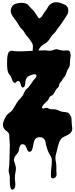

<svg xmlns="http://www.w3.org/2000/svg" viewBox="-20 -1186 667 1708"><path d="M180 -333Q187 -340 189 -348.5Q191 -357 196 -365Q201 -373 205 -381.5Q209 -390 217 -395Q226 -401 234 -410.5Q242 -420 249.5 -430.5Q257 -441 263.5 -451.5Q270 -462 276 -470Q282 -478 292 -487.5Q302 -497 304 -508Q305 -517 300.5 -521Q296 -525 289.5 -525.5Q283 -526 275 -524Q267 -522 262 -520Q245 -515 232 -507Q219 -499 211 -482Q208 -474 207 -465Q206 -456 205 -446Q204 -436 202 -427.5Q200 -419 194 -413Q185 -405 179.5 -407.5Q174 -410 170.5 -417.5Q167 -425 164.5 -434.5Q162 -444 160 -449Q157 -457 151 -462.5Q145 -468 136 -465Q128 -462 125 -455.5Q122 -449 112 -449Q104 -449 98.5 -456Q93 -463 89 -473Q85 -483 82 -492.5Q79 -502 75 -508Q70 -515 63.5 -522.5Q57 -530 54 -538Q48 -552 45.5 -571.5Q43 -591 43 -607Q43 -632 43.5 -658Q44 -684 51 -707Q55 -722 62.5 -727.5Q70 -733 79 -734Q88 -735 99.5 -732.5Q111 -730 123 -730Q165 -728 205.5 -730.5Q246 -733 288 -735Q308 -736 328.5 -736.5Q349 -737 370 -738Q386 -739 402 -736Q418 -733 435 -736Q447 -738 459 -743Q471 -748 484 -748Q490 -748 496 -746L508 -742Q522 -738 534 -736.5Q546 -735 561 -737Q576 -739 588 -736.5Q600 -734 605 -717Q611 -697 607 -676.5Q603 -656 603 -636Q603 -619 600.5 -604Q598 -589 587 -574Q578 -561 573.5 -545.5Q569 -530 562 -515Q557 -505 550 -498Q543 -491 538 -482Q532 -472 528.5 -466Q525 -460 517 -452Q512 -447 510 -443Q508 -439 507.5 -434.5Q507 -430 506 -425.5Q505 -421 502 -415Q496 -406 488 -399.5Q480 -393 475 -383Q470 -374 465.5 -365.5Q461 -357 455 -348Q453 -344 449.5 -342Q446 -340 443 -338Q437 -335 431 -331.5Q425 -328 420 -322Q417 -318 416 -313.5Q415 -309 413 -304Q410 -298 405 -293L395 -283Q392 -280 383 -271.5Q374 -263 366 -253.5Q358 -244 354.5 -235Q351 -226 359 -222Q364 -220 371.5 -222.5Q379 -225 384 -226Q399 -228 407.5 -223Q416 -218 430 -215Q441 -213 451 -214Q461 -215 472 -213Q492 -209 509 -200Q526 -191 546 -190Q567 -189 580.5 -185Q594 -181 605 -161Q616 -144 616 -125Q616 -106 618 -87Q619 -70 622 -51.5Q625 -33 616 -16Q610 -5 602 2Q594 9 584.5 14Q575 19 564.5 23Q554 27 544 33Q529 41 519.5 55Q510 69 504 86Q498 103 494 120.5Q490 138 487 152Q484 164 480.5 175.5Q477 187 475 198Q470 221 475 242.5Q480 264 481 286Q482 297 481.5 308.5Q481 320 481 331Q481 342 483 357Q485 372 480 382Q476 390 465 397Q454 404 445 400Q434 396 433.5 385Q433 374 433 364Q433 333 437 303Q441 273 441 242Q441 226 437 215.5Q433 205 425 193Q413 175 404.5 152Q396 129 391 109Q387 94 384.5 77.5Q382 61 371 49Q365 42 354.5 38Q344 34 332.5 34Q321 34 311 38Q301 42 295 49Q284 62 281 80Q278 98 274 113Q272 119 270.5 127.5Q269 136 266 144Q263 152 257.5 158Q252 164 244 164Q236 165 230.5 159Q225 153 221 144Q217 135 214 126Q211 117 207 111Q196 97 180.5 97Q165 97 157 114Q151 128 149.5 142.5Q148 157 140 170Q133 182 123 192.5Q113 203 108 217Q101 235 106.5 250.5Q112 266 117 283Q125 312 118.5 341.5Q112 371 112 400Q112 410 114 423Q116 436 116.5 449Q117 462 115 474Q113 486 105 493Q95 502 89 501.5Q83 501 79 495.5Q75 490 73 481Q71 472 70 464Q67 446 67.5 427Q68 408 67 389Q66 371 60.5 354.5Q55 338 58 319Q64 280 64 240.5Q64 201 66 161Q68 132 67.5 104.5Q67 77 64 49Q62 38 62.5 24Q63 10 58 1Q52 -12 40 -19Q28 -26 20 -37Q0 -63 8 -94Q11 -103 15 -114.5Q19 -126 25 -137.5Q31 -149 38.5 -159Q46 -169 54 -175Q68 -185 80 -196Q92 -207 100 -222Q112 -244 128 -269Q144 -294 162 -311Q167 -316 171 -322Q175 -328 180 -333ZM98 -1034Q81 -1056 76.5 -1079Q72 -1102 87 -1127Q98 -1145 117.5 -1151.5Q137 -1158 157 -1160Q168 -1162 179.5 -1160.5Q191 -1159 202 -1157Q224 -1152 234 -1138Q244 -1124 259 -1110Q275 -1096 287 -1079.5Q299 -1063 310 -1046L316 -1036Q319 -1031 322 -1027.5Q325 -1024 329 -1023Q333 -1022 338 -1026Q352 -1036 361 -1053.5Q370 -1071 381 -1084Q395 -1100 404.5 -1119.5Q414 -1139 432 -1151Q452 -1165 476 -1166Q500 -1167 523 -1158Q536 -1152 547.5 -1148Q559 -1144 567 -1138Q575 -1132 580.5 -1122.5Q586 -1113 587 -1097Q589 -1076 582 -1063Q575 -1050 564 -1033Q553 -1016 542 -1000Q531 -984 520 -967Q509 -951 498 -938Q487 -925 477 -908Q469 -895 458 -886Q447 -877 439 -866Q430 -854 422.5 -841.5Q415 -829 405 -818Q395 -807 382.5 -800Q370 -793 359 -785Q349 -778 339.5 -766.5Q330 -755 325 -744Q322 -737 321.5 -728.5Q321 -720 320 -712Q318 -698 317 -683Q316 -668 317 -653Q318 -636 321 -619Q324 -602 323 -585Q322 -576 317 -566Q312 -556 305 -550.5Q298 -545 290 -547Q282 -549 276 -563Q272 -572 272 -583Q272 -594 273 -605.5Q274 -617 276 -628.5Q278 -640 279 -649Q281 -671 278 -689Q275 -707 272 -727Q270 -745 272.5 -764Q275 -783 267 -799Q257 -819 242 -837.5Q227 -856 213 -873Q206 -881 201.5 -890.5Q197 -900 191 -908Q184 -918 175 -926Q166 -934 159 -944L149 -960L139 -976Q129 -991 119 -1005.5Q109 -1020 98 -1034Z"/></svg>

Font: Double Feature
Style: Regular
Weight: 400
Designer: David Shetterly
Foundry: David Shetterly
Version: Version 2.100 1997 initial release